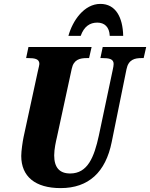

<svg xmlns="http://www.w3.org/2000/svg" viewBox="-20 -955 770 985"><path d="M331 -771H394C411 -819 441 -839 479 -839C516 -839 541 -817 543 -771H612C610 -867 573 -935 495 -935C411 -935 352 -848 331 -771ZM291 10C435 10 522 -72 553 -226L629 -600C639 -650 672 -657 706 -657H717L730 -714H507L495 -657H505C539 -657 563 -653 563 -627C563 -621 561 -607 558 -595L487 -259C463 -149 430 -65 340 -65C285 -65 258 -96 258 -158C258 -190 267 -230 272 -251L348 -602C358 -650 390 -657 426 -657H437L450 -714H126L114 -657H124C158 -657 182 -653 182 -627C182 -621 179 -612 174 -589L101 -252C96 -228 89 -180 89 -155C89 -50 160 10 291 10Z"/></svg>

Font: Noto Serif ExtraCondensed Black
Style: Italic
Weight: 900
Width: 2
Italic angle: -12°
Designer: Monotype Design Team
Foundry: Monotype Imaging Inc.
Version: Version 2.014